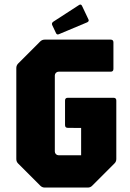

<svg xmlns="http://www.w3.org/2000/svg" viewBox="-20 -845 584 865"><path d="M181.5 0Q170 0 161.5 -8.5L61.5 -108.5Q53.5 -116.5 53.5 -128.5V-538.5Q53.5 -550 61.5 -558.5L161.5 -658.5Q170 -666.5 181.5 -666.5H478.5Q491 -666.5 491 -654V-534.5Q491 -522 478.5 -522H244Q237 -522 232 -517Q227 -512 227 -505V-162.5Q227 -155.5 232 -150.5Q237 -145.5 244 -145.5H345.5V-268.5L285.5 -269Q273 -269 273 -281.5V-392Q273 -404.5 285.5 -404.5H491.5Q504 -404.5 504 -392V-128.5Q504 -116.5 495.5 -108.5L395.5 -8.5Q387.5 0 375.5 0ZM245.5 -691Q236.5 -687 232.5 -695.5L215 -732.5Q211.5 -741.5 220.5 -747.5L337 -823Q346 -828 350.5 -816.5L378.5 -757.5Q382.5 -749.5 373 -744.5Z"/></svg>

Font: Jaro 24pt
Style: Regular
Weight: 400
Designer: Agyei Archer, Celine Hurka, Mirko Velimirović
Version: Version 1.000